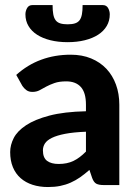

<svg xmlns="http://www.w3.org/2000/svg" viewBox="-20 -746 552 774"><path d="M21 0ZM398 0Q378.5 0 368.2 -5.5Q358 -11 351.5 -28.5L340.5 -61Q321 -44 302.8 -31.2Q284.5 -18.5 264.8 -9.8Q245 -1 222.8 3.5Q200.5 8 173.5 8Q139.5 8 111.5 -1Q83.5 -10 63.2 -27.8Q43 -45.5 32 -72Q21 -98.5 21 -133Q21 -161.5 35.5 -189.8Q50 -218 85.2 -241.2Q120.5 -264.5 179.2 -280Q238 -295.5 326.5 -297.5V-324Q326.5 -372.5 306 -395.2Q285.5 -418 247 -418Q218.5 -418 199.5 -411.2Q180.5 -404.5 166.2 -396.8Q152 -389 139.5 -382.2Q127 -375.5 110.5 -375.5Q96 -375.5 86.2 -382.8Q76.5 -390 70 -400L45.5 -444Q91 -485 146 -505.2Q201 -525.5 265 -525.5Q311 -525.5 347.2 -510.5Q383.5 -495.5 408.8 -468.8Q434 -442 447.5 -405Q461 -368 461 -324V0ZM216.5 -85Q250.5 -85 276 -97.2Q301.5 -109.5 326.5 -135V-215Q276 -213 242.5 -206.5Q209 -200 189.2 -190.2Q169.5 -180.5 161.2 -167.8Q153 -155 153 -140Q153 -110 169.8 -97.5Q186.5 -85 216.5 -85ZM252.5 -648Q270.5 -648 282.2 -651.8Q294 -655.5 300.8 -664.5Q307.5 -673.5 310.2 -688.2Q313 -703 313 -725.5H394.5Q409 -725.5 415.8 -713.5Q422.5 -701.5 422.5 -688Q422.5 -662 410.2 -641.2Q398 -620.5 375.5 -606Q353 -591.5 321.8 -583.8Q290.5 -576 252.5 -576Q214.5 -576 183.2 -583.8Q152 -591.5 129.5 -606Q107 -620.5 94.8 -641.2Q82.5 -662 82.5 -688Q82.5 -701.5 89.2 -713.5Q96 -725.5 110.5 -725.5H192Q192 -703 194.8 -688.2Q197.5 -673.5 204.2 -664.5Q211 -655.5 222.8 -651.8Q234.5 -648 252.5 -648Z"/></svg>

Font: Lato Heavy
Style: Regular
Weight: 800
Designer: Lukasz Dziedzic
Foundry: tyPoland Lukasz Dziedzic
Version: Version 2.007; 2014-02-27